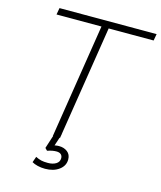

<svg xmlns="http://www.w3.org/2000/svg" viewBox="-129 -798 907 1081"><g transform="rotate(15 324.0 -257.5)"><path d="M232 0 337 -666H75L82 -705H648L641 -666H379L274 0ZM237 190Q214 190 193.5 185Q173 180 160 172L172 138Q190 147 205 150.5Q220 154 244 154Q272 154 291 142.5Q310 131 310 109Q310 95 301 87Q292 79 275 79Q264 79 252 81Q240 83 222 89L209 76L240 -20H278L253 55L235 53Q248 50 259.5 48Q271 46 281 46Q310 46 330 61.5Q350 77 350 106Q350 143 318 166.5Q286 190 237 190Z"/></g></svg>

Font: Mulish ExtraLight ExtraLight
Style: Italic
Weight: 250
Italic angle: -9°
Version: Version 3.603